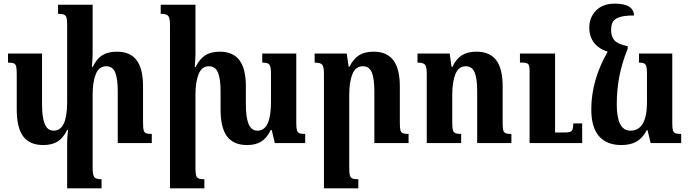

<svg xmlns="http://www.w3.org/2000/svg" viewBox="-20 -786 3790 1055"><path d="M814 -50V0H627V-285Q627 -354 613 -388Q599 -422 564 -422Q524 -422 506.5 -379Q489 -336 489 -265V138Q489 176 498.5 187.5Q508 199 538 199V249H349V-1Q349 -19 351 -41Q353 -63 354 -72H349Q327 -27 296 -8Q265 11 218 11Q143 11 107.5 -36.5Q72 -84 72 -185V-377Q72 -407 69 -420Q66 -433 56.5 -437.5Q47 -442 24 -442V-492H211V-211Q211 -141 226 -104.5Q241 -68 275 -68Q349 -68 349 -225V-650Q349 -677 345.5 -689Q342 -701 331.5 -705.5Q321 -710 299 -710V-760H489V-494Q489 -467 485 -419H490Q511 -463 542 -482.5Q573 -502 623 -502Q695 -502 730.5 -455.5Q766 -409 766 -311V-114Q766 -84 769 -71.5Q772 -59 781.5 -54.5Q791 -50 814 -50Z M1657 -50V0H1490L1473 -72H1468Q1447 -28 1416 -8.5Q1385 11 1338 11Q1263 11 1227.5 -36.5Q1192 -84 1192 -185V-285Q1192 -354 1177.5 -388Q1163 -422 1128 -422Q1089 -422 1071.5 -379Q1054 -336 1054 -265V138Q1054 166 1057.5 178Q1061 190 1071 194.5Q1081 199 1103 199V249H914V-650Q914 -688 904 -699Q894 -710 863 -710V-760H1054V-492Q1054 -466 1050 -418H1055Q1076 -461 1107 -481.5Q1138 -502 1188 -502Q1260 -502 1295.5 -455.5Q1331 -409 1331 -311V-211Q1331 -141 1346 -104.5Q1361 -68 1395 -68Q1469 -68 1469 -225V-381Q1469 -408 1465 -420.5Q1461 -433 1451.5 -437.5Q1442 -442 1421 -442V-492H1608V-110Q1608 -83 1611.5 -70.5Q1615 -58 1625 -54Q1635 -50 1657 -50Z M2225 0H2037V-285Q2037 -354 2023 -388Q2009 -422 1974 -422Q1934 -422 1916.5 -379Q1899 -336 1899 -265V138Q1899 166 1902.5 178Q1906 190 1916 194.5Q1926 199 1949 199V249H1760V-382Q1760 -420 1750 -431Q1740 -442 1709 -442V-492H1885L1896 -419H1900Q1922 -463 1953 -482.5Q1984 -502 2034 -502Q2105 -502 2141 -455.5Q2177 -409 2177 -311V-114Q2177 -84 2180 -71.5Q2183 -59 2192.5 -54.5Q2202 -50 2225 -50Z M2790 0H2602V-285Q2602 -354 2588 -388Q2574 -422 2539 -422Q2500 -422 2482.5 -379Q2465 -336 2465 -265V-111Q2465 -84 2468.5 -71.5Q2472 -59 2482 -54.5Q2492 -50 2514 -50V0H2325V-382Q2325 -420 2315 -431Q2305 -442 2274 -442V-492H2451L2461 -419H2466Q2487 -463 2518 -482.5Q2549 -502 2599 -502Q2671 -502 2706.5 -455.5Q2742 -409 2742 -311V-114Q2742 -84 2745 -71.5Q2748 -59 2757.5 -54.5Q2767 -50 2790 -50ZM3179 0H2890V-394Q2890 -425 2882.5 -433.5Q2875 -442 2849 -442H2837V-492H3030V-58H3083Q3113 -58 3121.5 -67Q3130 -76 3130 -108H3179Z M3723 -50V0H3555L3538 -71H3534Q3511 -27 3477.5 -8Q3444 11 3394 11Q3314 11 3271.5 -37.5Q3229 -86 3229 -185Q3229 -345 3319 -502Q3271 -517 3244.5 -551Q3218 -585 3218 -634Q3218 -690 3255 -728Q3292 -766 3358 -766Q3461 -766 3464 -701Q3411 -701 3383.5 -691.5Q3356 -682 3347 -665Q3338 -648 3338 -620Q3338 -584 3357 -563.5Q3376 -543 3429 -532V-518Q3397 -439 3383 -365.5Q3369 -292 3369 -212Q3369 -68 3444 -68Q3535 -68 3535 -225V-382Q3535 -409 3531.5 -421Q3528 -433 3519 -437.5Q3510 -442 3491 -442V-492H3674V-110Q3674 -82 3677.5 -70Q3681 -58 3691 -54Q3701 -50 3723 -50Z"/></svg>

Font: Noto Serif Armenian SmBd Narrow
Style: Regular
Weight: 600
Width: 4
Designer: Monotype Design team
Foundry: Monotype Imaging Inc.
Version: Version 1.000